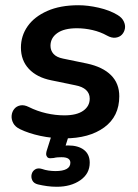

<svg xmlns="http://www.w3.org/2000/svg" viewBox="-20 -519 528 734"><path d="M226 10Q179 10 134.5 0.5Q90 -9 57 -25Q38 -34 30.5 -48.5Q23 -63 24.5 -77.5Q26 -92 34.5 -102.5Q43 -113 57.5 -116Q72 -119 90 -110Q122 -94 157 -86Q192 -78 226 -78Q273 -78 298 -95.5Q323 -113 323 -142Q323 -162 309 -175Q295 -188 268 -193L176 -212Q121 -223 90.5 -255.5Q60 -288 60 -337Q60 -382 85.5 -418.5Q111 -455 160.5 -477Q210 -499 280 -499Q316 -499 357.5 -489.5Q399 -480 429 -462Q446 -452 453 -437.5Q460 -423 457.5 -409.5Q455 -396 446 -386.5Q437 -377 422 -375Q407 -373 389 -383Q364 -397 334 -404Q304 -411 274 -411Q225 -411 199 -392.5Q173 -374 173 -344Q173 -326 184.5 -313Q196 -300 221 -295L313 -276Q373 -263 404.5 -231.5Q436 -200 436 -151Q436 -74 378.5 -32Q321 10 226 10ZM197 195Q178 195 160 192.5Q142 190 125 186Q109 182 103.5 170.5Q98 159 101 147Q104 135 114.5 128.5Q125 122 141 127Q152 131 165.5 133Q179 135 192 135Q220 135 234.5 127Q249 119 249 103Q249 93 241 87.5Q233 82 215 82Q208 82 200.5 82.5Q193 83 185 85Q177 86 171 86Q165 86 161 82Q157 77 156.5 72Q156 67 158 59L183 -20H249L225 56L194 45Q206 41 218 39Q230 37 240 37Q279 37 301 54Q323 71 323 103Q323 145 287 170Q251 195 197 195Z"/></svg>

Font: Nunito Variable Extra Light
Style: Italic
Weight: 200
Italic angle: -9°
Designer: Vernon Adams
Foundry: Vernon Adams
Version: Version 3.602